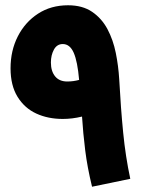

<svg xmlns="http://www.w3.org/2000/svg" viewBox="-20 -705 561 728"><path d="M329 3Q311 -71 303 -135.5Q295 -200 291 -263Q254 -254 218 -254Q162 -254 117.5 -274.5Q73 -295 46.5 -338Q20 -381 20 -446Q20 -513 47.5 -567Q75 -621 124 -653Q173 -685 238 -685Q293 -685 329.5 -660Q366 -635 387.5 -594.5Q409 -554 419 -504.5Q429 -455 432 -405Q438 -294 447 -202.5Q456 -111 474 -27ZM173 -468Q173 -435 189 -415.5Q205 -396 235 -396Q258 -396 280 -402Q274 -472 259.5 -505Q245 -538 218 -538Q196 -538 184.5 -517Q173 -496 173 -468Z"/></svg>

Font: Noto Sans Arabic UI Cn XBd
Style: Regular
Weight: 800
Width: 3
Designer: Monotype Design Team, Nadine Chahine and Nizar Qandah
Foundry: Monotype Imaging Inc.
Version: Version 2.010; ttfautohint (v1.8.4.7-5d5b)